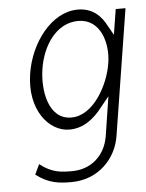

<svg xmlns="http://www.w3.org/2000/svg" viewBox="-50 -523 578 761"><g transform="rotate(-5 238.5 -142.5)"><path d="M78 -246C55 -103 133 -11 214 -11C271 -11 314 -46 348 -91L379 -129L355 26C342 107 283 154 210 154C168 154 130 153 82 115L63 155C113 193 154 197 203 197C313 197 383 118 397 32L477 -471H438L422 -370L402 -405C381 -448 346 -482 288 -482C183 -482 97 -367 78 -246ZM128 -260C142 -350 197 -437 286 -437C374 -437 403 -339 390 -260C377 -175 314 -58 226 -58C133 -58 115 -177 128 -260Z"/></g></svg>

Font: Charger Sport
Style: HLNrwObl
Weight: 100
Designer: Jasper
Foundry: Cannot Into Space Fonts
Version: Version 1.1